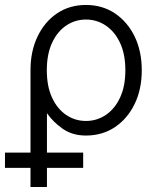

<svg xmlns="http://www.w3.org/2000/svg" viewBox="-20 -536 644 771"><path d="M102.5 -254.4Q102.5 -330.6 130.9 -389.6Q159.2 -448.7 209.2 -482.4Q259.3 -516.1 325.2 -516.1Q391.1 -516.1 441.7 -482.2Q492.2 -448.2 520.8 -389.2Q549.3 -330.1 549.3 -253.9Q549.3 -177.7 520.8 -118.7Q492.2 -59.6 441.7 -25.6Q391.1 8.3 325.2 8.3Q270.5 8.3 231.7 -19Q192.9 -46.4 168.5 -81.5V76.7H314V138.2H168.5V214.8H102.5V138.2H0V76.7H102.5ZM168 -253.9Q168 -189 189.2 -143.6Q210.4 -98.1 246.1 -74.2Q281.7 -50.3 325.2 -50.3Q368.7 -50.3 404.5 -74.2Q440.4 -98.1 461.9 -143.6Q483.4 -189 483.4 -253.9Q483.4 -318.8 461.9 -364.3Q440.4 -409.7 404.5 -433.6Q368.7 -457.5 325.2 -457.5Q281.7 -457.5 246.1 -433.6Q210.4 -409.7 189.2 -364.3Q168 -318.8 168 -253.9Z"/></svg>

Font: Giphurs Light
Style: Regular
Weight: 300
Version: Version 0.920; ttfautohint (v1.8.4.7-5d5b)